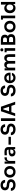

<svg xmlns="http://www.w3.org/2000/svg" viewBox="4494 -5292 818 9845"><g transform="rotate(-90 4902.5 -370.0)"><path d="M39 -221H178Q178 -171 218 -137Q258 -103 339 -103Q414 -103 454.5 -133.5Q495 -164 495 -213Q495 -252 461.5 -275.5Q428 -299 360 -305L296 -310Q190 -319 128 -376Q66 -433 66 -525Q66 -593 99 -644.5Q132 -696 192 -723.5Q252 -751 331 -751Q413 -751 473.5 -722Q534 -693 567 -640Q600 -587 600 -517H461Q461 -564 427 -596.5Q393 -629 331 -629Q270 -629 237.5 -599.5Q205 -570 205 -525Q205 -489 231 -464.5Q257 -440 309 -436L373 -430Q493 -420 563.5 -364Q634 -308 634 -213Q634 -144 598 -91.5Q562 -39 495 -10Q428 19 339 19Q244 19 176.5 -11.5Q109 -42 74 -96.5Q39 -151 39 -221Z M717 -260V-281Q717 -356 753 -420.5Q789 -485 857 -523.5Q925 -562 1014 -562Q1103 -562 1170.5 -523.5Q1238 -485 1274 -420.5Q1310 -356 1310 -281V-260Q1310 -186 1275 -122.5Q1240 -59 1172.5 -20Q1105 19 1014 19Q922 19 854.5 -20Q787 -59 752 -122.5Q717 -186 717 -260ZM1171 -271Q1171 -347 1128.5 -395Q1086 -443 1014 -443Q941 -443 898.5 -395Q856 -347 856 -271Q856 -195 898 -147.5Q940 -100 1014 -100Q1088 -100 1129.5 -147.5Q1171 -195 1171 -271Z M1432 -543H1542V-366Q1552 -457 1601.5 -503.5Q1651 -550 1736 -550H1756V-429H1718Q1647 -429 1609 -391Q1571 -353 1571 -283V0H1432Z M2175 -104Q2157 -46 2113 -16Q2069 14 2000 14Q1910 14 1856.5 -32.5Q1803 -79 1803 -161Q1803 -248 1866 -291.5Q1929 -335 2041 -335H2152V-340Q2152 -433 2058 -433Q1962 -433 1864 -426V-544Q1945 -551 2033 -551Q2160 -551 2222.5 -500Q2285 -449 2285 -337V0H2175ZM2039 -85Q2087 -85 2118 -112Q2149 -139 2152 -201V-252H2039Q1992 -252 1966 -229Q1940 -206 1940 -168Q1940 -130 1966 -107.5Q1992 -85 2039 -85Z M2406 -342H2811V-220H2406Z M2892 -221H3031Q3031 -171 3071 -137Q3111 -103 3192 -103Q3267 -103 3307.5 -133.5Q3348 -164 3348 -213Q3348 -252 3314.5 -275.5Q3281 -299 3213 -305L3149 -310Q3043 -319 2981 -376Q2919 -433 2919 -525Q2919 -593 2952 -644.5Q2985 -696 3045 -723.5Q3105 -751 3184 -751Q3266 -751 3326.5 -722Q3387 -693 3420 -640Q3453 -587 3453 -517H3314Q3314 -564 3280 -596.5Q3246 -629 3184 -629Q3123 -629 3090.5 -599.5Q3058 -570 3058 -525Q3058 -489 3084 -464.5Q3110 -440 3162 -436L3226 -430Q3346 -420 3416.5 -364Q3487 -308 3487 -213Q3487 -144 3451 -91.5Q3415 -39 3348 -10Q3281 19 3192 19Q3097 19 3029.5 -11.5Q2962 -42 2927 -96.5Q2892 -151 2892 -221Z M3619 -730H3761V0H3619Z M4120 -730H4352L4608 0H4462L4395 -194H4077L4013 0H3871ZM4354 -314 4253 -611H4216L4117 -314Z M4881 -221H5020Q5020 -171 5060 -137Q5100 -103 5181 -103Q5256 -103 5296.5 -133.5Q5337 -164 5337 -213Q5337 -252 5303.5 -275.5Q5270 -299 5202 -305L5138 -310Q5032 -319 4970 -376Q4908 -433 4908 -525Q4908 -593 4941 -644.5Q4974 -696 5034 -723.5Q5094 -751 5173 -751Q5255 -751 5315.5 -722Q5376 -693 5409 -640Q5442 -587 5442 -517H5303Q5303 -564 5269 -596.5Q5235 -629 5173 -629Q5112 -629 5079.5 -599.5Q5047 -570 5047 -525Q5047 -489 5073 -464.5Q5099 -440 5151 -436L5215 -430Q5335 -420 5405.5 -364Q5476 -308 5476 -213Q5476 -144 5440 -91.5Q5404 -39 5337 -10Q5270 19 5181 19Q5086 19 5018.5 -11.5Q4951 -42 4916 -96.5Q4881 -151 4881 -221Z M5559 -262V-281Q5559 -355 5590.5 -419.5Q5622 -484 5684 -523Q5746 -562 5832 -562Q5916 -562 5976.5 -524.5Q6037 -487 6068 -424Q6099 -361 6099 -288V-238H5691Q5698 -172 5734.5 -134Q5771 -96 5838 -96Q5887 -96 5920 -116Q5953 -136 5962 -167H6090Q6072 -82 6004.5 -31.5Q5937 19 5838 19Q5749 19 5686 -21Q5623 -61 5591 -125.5Q5559 -190 5559 -262ZM5966 -323Q5958 -382 5924 -414.5Q5890 -447 5832 -447Q5774 -447 5739 -414.5Q5704 -382 5693 -323Z M6215 -543H6325V-410Q6342 -484 6386.5 -522Q6431 -560 6502 -560H6508Q6637 -560 6678 -438Q6719 -560 6848 -560H6854Q6948 -560 6996 -496.5Q7044 -433 7044 -310V0H6905V-323Q6905 -375 6878.5 -405Q6852 -435 6805 -435Q6756 -435 6727.5 -403.5Q6699 -372 6699 -319V0H6560V-323Q6560 -375 6533.5 -405Q6507 -435 6460 -435Q6411 -435 6382.5 -403.5Q6354 -372 6354 -319V0H6215Z M7219 -439H7143V-543H7358V0H7219ZM7190 -684Q7190 -718 7210 -738.5Q7230 -759 7270 -759Q7309 -759 7329 -738.5Q7349 -718 7349 -684Q7349 -649 7329 -628.5Q7309 -608 7270 -608Q7230 -608 7210 -628.5Q7190 -649 7190 -684Z M7529 -735H7791Q7914 -735 7979 -683.5Q8044 -632 8044 -534V-520Q8044 -420 7971 -376Q8074 -333 8074 -214V-200Q8074 -102 8009 -48.5Q7944 5 7821 5H7529ZM7831 -109Q7881 -109 7907 -136Q7933 -163 7933 -212Q7933 -260 7907 -286.5Q7881 -313 7831 -313H7668V-109ZM7804 -423Q7854 -423 7878.5 -449Q7903 -475 7903 -522Q7903 -569 7878.5 -595Q7854 -621 7804 -621H7668V-423Z M8165 -260V-281Q8165 -356 8201 -420.5Q8237 -485 8305 -523.5Q8373 -562 8462 -562Q8551 -562 8618.5 -523.5Q8686 -485 8722 -420.5Q8758 -356 8758 -281V-260Q8758 -186 8723 -122.5Q8688 -59 8620.5 -20Q8553 19 8462 19Q8370 19 8302.5 -20Q8235 -59 8200 -122.5Q8165 -186 8165 -260ZM8619 -271Q8619 -347 8576.5 -395Q8534 -443 8462 -443Q8389 -443 8346.5 -395Q8304 -347 8304 -271Q8304 -195 8346 -147.5Q8388 -100 8462 -100Q8536 -100 8577.5 -147.5Q8619 -195 8619 -271Z M8887 -626H8819V-730H9026V0H8887Z M9149 -260V-281Q9149 -359 9181 -422.5Q9213 -486 9271.5 -523Q9330 -560 9406 -560Q9466 -560 9512 -536Q9558 -512 9587 -465V-730H9726V0H9616V-115Q9589 -50 9535 -16Q9481 18 9410 18Q9335 18 9275.5 -18.5Q9216 -55 9182.5 -118.5Q9149 -182 9149 -260ZM9591 -255V-295Q9591 -341 9570.5 -374.5Q9550 -408 9515.5 -425.5Q9481 -443 9441 -443Q9373 -443 9330.5 -395.5Q9288 -348 9288 -270Q9288 -193 9331 -146Q9374 -99 9441 -99Q9505 -99 9548 -141.5Q9591 -184 9591 -255Z"/></g></svg>

Font: Sora-SIA SemiBold
Style: Regular
Weight: 600
Designer: Jonathan Barnbrook, Julián Moncada
Foundry: Barnbrook Fonts
Version: Version 2.000